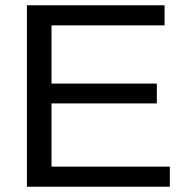

<svg xmlns="http://www.w3.org/2000/svg" viewBox="-20 -708 707 728"><path d="M82 0V-688H604V-611.8H175.3V-391.1H574.7V-315.9H175.3V-76.2H624V0Z"/></svg>

Font: Liberation Sans
Style: Regular
Weight: 400
Designer: Steve Matteson
Foundry: Ascender Corporation
Version: Version 2.00.1